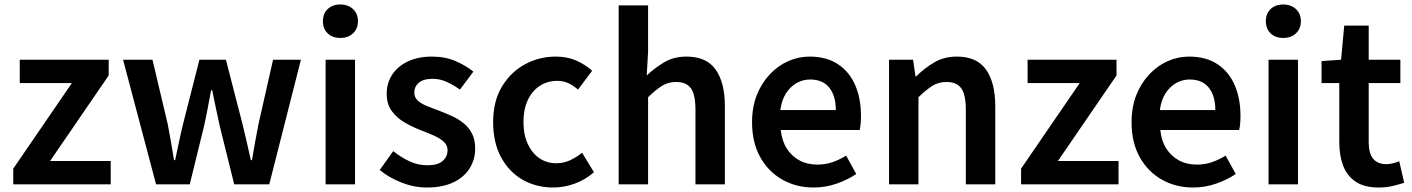

<svg xmlns="http://www.w3.org/2000/svg" viewBox="-20 -821 6290 855"><path d="M39 0V-70L300 -451H68V-555H464V-485L203 -104H473V0Z M675 0 528 -555H659L727 -268Q735 -227 741.5 -188Q748 -149 755 -108H760Q769 -149 777 -188.5Q785 -228 795 -268L868 -555H986L1060 -268Q1070 -227 1079 -188Q1088 -149 1097 -108H1102Q1109 -149 1116 -188Q1123 -227 1131 -268L1196 -555H1320L1179 0H1023L959 -258Q950 -297 942 -336.5Q934 -376 925 -419H920Q912 -376 904.5 -336.5Q897 -297 888 -257L825 0Z M1430 0V-555H1561V0ZM1496 -652Q1460 -652 1439 -672.5Q1418 -693 1418 -727Q1418 -760 1439 -780.5Q1460 -801 1496 -801Q1530 -801 1552 -780.5Q1574 -760 1574 -727Q1574 -693 1552 -672.5Q1530 -652 1496 -652Z M1881 14Q1824 14 1768 -8Q1712 -30 1671 -64L1731 -148Q1768 -119 1805 -102Q1842 -85 1884 -85Q1929 -85 1951 -104Q1973 -123 1973 -152Q1973 -175 1955.5 -190.5Q1938 -206 1910.5 -218Q1883 -230 1854 -241Q1818 -255 1783 -275Q1748 -295 1725 -326Q1702 -357 1702 -403Q1702 -451 1726.5 -488.5Q1751 -526 1796.5 -547.5Q1842 -569 1904 -569Q1962 -569 2008.5 -549Q2055 -529 2088 -502L2028 -422Q1999 -443 1969 -456.5Q1939 -470 1907 -470Q1865 -470 1845 -452.5Q1825 -435 1825 -409Q1825 -387 1840.5 -373Q1856 -359 1882 -348.5Q1908 -338 1938 -327Q1967 -316 1995 -303Q2023 -290 2046 -271Q2069 -252 2082.5 -225Q2096 -198 2096 -159Q2096 -111 2071.5 -71.5Q2047 -32 1999 -9Q1951 14 1881 14Z M2444 14Q2368 14 2307.5 -20.5Q2247 -55 2211.5 -120.5Q2176 -186 2176 -277Q2176 -370 2215 -435Q2254 -500 2317.5 -534.5Q2381 -569 2455 -569Q2507 -569 2547 -551Q2587 -533 2617 -506L2554 -422Q2532 -441 2510 -451Q2488 -461 2462 -461Q2418 -461 2383.5 -438.5Q2349 -416 2330 -374.5Q2311 -333 2311 -277Q2311 -222 2330 -180.5Q2349 -139 2382 -116.5Q2415 -94 2457 -94Q2490 -94 2519 -107.5Q2548 -121 2572 -141L2625 -54Q2586 -20 2538.5 -3Q2491 14 2444 14Z M2735 0V-797H2866V-591L2860 -485Q2895 -518 2937.5 -543.5Q2980 -569 3037 -569Q3126 -569 3167 -511Q3208 -453 3208 -348V0H3077V-331Q3077 -400 3056.5 -428Q3036 -456 2991 -456Q2955 -456 2927.5 -438.5Q2900 -421 2866 -388V0Z M3603 14Q3526 14 3464 -21Q3402 -56 3365.5 -121Q3329 -186 3329 -277Q3329 -345 3350.5 -398.5Q3372 -452 3408.5 -490.5Q3445 -529 3490.5 -549Q3536 -569 3585 -569Q3660 -569 3711 -535.5Q3762 -502 3788 -442.5Q3814 -383 3814 -305Q3814 -286 3812.5 -269.5Q3811 -253 3808 -242H3457Q3462 -193 3484 -159Q3506 -125 3540.5 -106.5Q3575 -88 3620 -88Q3655 -88 3686 -98.5Q3717 -109 3748 -128L3793 -46Q3754 -20 3705 -3Q3656 14 3603 14ZM3455 -331H3702Q3702 -394 3673 -430.5Q3644 -467 3587 -467Q3556 -467 3528 -451.5Q3500 -436 3480.5 -406Q3461 -376 3455 -331Z M3939 0V-555H4046L4057 -480H4059Q4096 -517 4140 -543Q4184 -569 4241 -569Q4330 -569 4371 -511Q4412 -453 4412 -348V0H4281V-331Q4281 -400 4260.5 -428Q4240 -456 4195 -456Q4159 -456 4131.5 -438.5Q4104 -421 4070 -388V0Z M4527 0V-70L4788 -451H4556V-555H4952V-485L4691 -104H4961V0Z M5293 14Q5216 14 5154 -21Q5092 -56 5055.5 -121Q5019 -186 5019 -277Q5019 -345 5040.5 -398.5Q5062 -452 5098.5 -490.5Q5135 -529 5180.5 -549Q5226 -569 5275 -569Q5350 -569 5401 -535.5Q5452 -502 5478 -442.5Q5504 -383 5504 -305Q5504 -286 5502.5 -269.5Q5501 -253 5498 -242H5147Q5152 -193 5174 -159Q5196 -125 5230.5 -106.5Q5265 -88 5310 -88Q5345 -88 5376 -98.5Q5407 -109 5438 -128L5483 -46Q5444 -20 5395 -3Q5346 14 5293 14ZM5145 -331H5392Q5392 -394 5363 -430.5Q5334 -467 5277 -467Q5246 -467 5218 -451.5Q5190 -436 5170.5 -406Q5151 -376 5145 -331Z M5629 0V-555H5760V0ZM5695 -652Q5659 -652 5638 -672.5Q5617 -693 5617 -727Q5617 -760 5638 -780.5Q5659 -801 5695 -801Q5729 -801 5751 -780.5Q5773 -760 5773 -727Q5773 -693 5751 -672.5Q5729 -652 5695 -652Z M6120 14Q6056 14 6017.5 -11.5Q5979 -37 5961.5 -82.5Q5944 -128 5944 -188V-451H5865V-549L5952 -555L5966 -707H6075V-555H6216V-451H6075V-187Q6075 -139 6094.5 -114.5Q6114 -90 6154 -90Q6168 -90 6183.5 -94Q6199 -98 6211 -103L6233 -7Q6211 0 6182.5 7Q6154 14 6120 14Z"/></svg>

Font: Noto Sans HK SemiBold
Style: Regular
Weight: 600
Version: Version 2.004-H2;hotconv 1.0.118;makeotfexe 2.5.65603